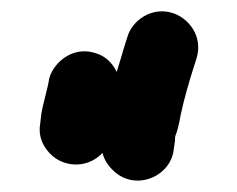

<svg xmlns="http://www.w3.org/2000/svg" viewBox="-20 -695 419 339"><path d="M161 -425C164 -412 172 -401 182 -392C221 -357 283 -384 287 -433L289 -447C289 -451 289 -454 290 -456C293 -463 296 -475 299 -492C305 -520 313 -548 321 -573L327 -592C339 -631 313 -663 285 -672C247 -684 213 -658 205 -630L199 -611C195 -598 191 -583 186 -568C178 -585 165 -597 146 -602C108 -613 75 -585 67 -557C64 -537 57 -517 53 -494L51 -477C48 -460 52 -444 63 -430C86 -399 133 -395 161 -425Z"/></svg>

Font: Electronic
Style: SuThk
Weight: 900
Version: Version 1.011